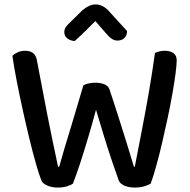

<svg xmlns="http://www.w3.org/2000/svg" viewBox="-20 -842 858 866"><path d="M356 -457Q364 -462 379 -465.5Q394 -469 410 -469Q435 -469 452.5 -461Q470 -453 474 -438Q497 -370 515 -312.5Q533 -255 550 -201.5Q567 -148 584 -90H588Q605 -178 621 -260.5Q637 -343 651.5 -426.5Q666 -510 679 -603Q699 -613 724 -613Q747 -613 762 -602.5Q777 -592 777 -570Q777 -550 772 -511.5Q767 -473 758 -421.5Q749 -370 737 -313.5Q725 -257 712 -201Q699 -145 685.5 -96.5Q672 -48 660 -14Q649 -7 630 -1.5Q611 4 589 4Q561 4 541.5 -4.5Q522 -13 516 -27Q504 -60 486.5 -111.5Q469 -163 450 -224.5Q431 -286 413 -347Q397 -287 378 -223Q359 -159 341 -104Q323 -49 309 -14Q300 -7 282 -1.5Q264 4 241 4Q214 4 193.5 -5Q173 -14 167 -27Q157 -52 143 -100.5Q129 -149 113.5 -212.5Q98 -276 83 -344Q68 -412 55.5 -476Q43 -540 36 -590Q44 -599 59.5 -606Q75 -613 93 -613Q116 -613 129.5 -602.5Q143 -592 147 -567Q161 -495 172.5 -433.5Q184 -372 195 -316.5Q206 -261 217.5 -205.5Q229 -150 242 -90H247Q259 -134 271 -173.5Q283 -213 295.5 -254Q308 -295 322.5 -344Q337 -393 356 -457ZM410 -747Q392 -729 368 -705Q344 -681 317 -657Q297 -658 283.5 -669Q270 -680 270 -697Q270 -711 278 -721.5Q286 -732 301 -746L352 -796Q383 -822 411 -822Q444 -822 471 -792L553 -702Q553 -682 541 -670.5Q529 -659 510 -659Q497 -659 485 -666.5Q473 -674 457 -693Z"/></svg>

Font: Baloo Bhaijaan 2 Medium
Style: Regular
Weight: 500
Designer: Sanskriti Dholi, Noopur Datye and Ek Type
Foundry: Ek Type
Version: Version 1.701